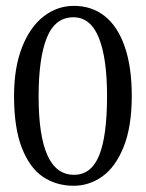

<svg xmlns="http://www.w3.org/2000/svg" viewBox="-20 -607 488 641"><path d="M419.9 -286.6Q419.9 -384.3 396.2 -451.9Q372.6 -519.5 329.3 -553.5Q286.1 -587.4 226.6 -587.4Q171.4 -587.4 126 -552.5Q80.6 -517.6 53.7 -449.5Q26.9 -381.3 26.9 -286.6Q26.9 -180.2 53 -113.3Q79.1 -46.4 123.5 -16.6Q168 13.2 226.1 13.2Q277.8 13.2 321.8 -18.1Q365.7 -49.3 392.8 -116.7Q419.9 -184.1 419.9 -286.6ZM337.4 -286.6Q337.4 -152.8 311 -88.1Q284.7 -23.4 227.1 -23.4Q167.5 -23.4 138.2 -88.9Q108.9 -154.3 108.9 -285.2Q108.9 -413.6 136.5 -481.4Q164.1 -549.3 225.1 -549.3Q282.2 -549.3 309.8 -481.2Q337.4 -413.1 337.4 -286.6Z"/></svg>

Font: Neuton Light
Style: Regular
Weight: 300
Designer: Brian M Zick
Foundry: Brian M Zick
Version: Version 1.560